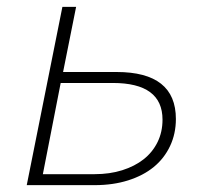

<svg xmlns="http://www.w3.org/2000/svg" viewBox="-20 -540 587 560"><path d="M320 -330Q493 -330 493 -193Q493 -150 476 -114Q459 -78 428.5 -53Q398 -28 354 -14Q310 0 256 0H58L162 -520H202L164 -330ZM256 -32Q300 -32 336.5 -43.5Q373 -55 399 -75.5Q425 -96 439.5 -125.5Q454 -155 454 -191Q454 -298 309 -298H157L105 -32Z"/></svg>

Font: Argentum Sans ExtraLight
Style: Italic
Weight: 200
Italic angle: -11°
Designer: Julieta Ulanovsky (font), Cristiano Sobral (main changes and remaster)
Foundry: Julieta Ulanovsky (font), Cristiano Sobral (main changes and remaster)
Version: Version 2.007;June 15, 2022;FontCreator 14.0.0.2814 64-bit; 